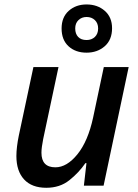

<svg xmlns="http://www.w3.org/2000/svg" viewBox="-20 -846 630 875"><path d="M190.9 9.8Q125 9.8 89.8 -28.3Q54.7 -66.4 54.7 -134.8Q54.7 -154.8 57.6 -179Q60.5 -203.1 65.9 -229L132.3 -540.5H246.6L176.8 -212.4Q168.9 -172.9 168.9 -149.9Q168.9 -83.5 232.4 -83.5Q284.7 -83.5 332.8 -142.8Q380.9 -202.1 404.3 -310.1L453.1 -540.5H566.4L452.1 0H362.3L374 -102.5H369.1Q339.4 -59.1 296.1 -24.7Q252.9 9.8 190.9 9.8ZM374.5 -606Q324.2 -606 292.5 -635Q260.7 -664.1 260.7 -716.3Q260.7 -767.6 293.2 -796.6Q325.7 -825.7 374.5 -825.7Q424.3 -825.7 457.5 -796.6Q490.7 -767.6 490.7 -717.3Q490.7 -664.6 457.3 -635.3Q423.8 -606 374.5 -606ZM374.5 -663.6Q397.5 -663.6 412.4 -677.7Q427.2 -691.9 427.2 -716.3Q427.2 -740.2 412.4 -754.4Q397.5 -768.6 374.5 -768.6Q352.5 -768.6 337.6 -754.4Q322.8 -740.2 322.8 -716.3Q322.8 -691.9 336.2 -677.7Q349.6 -663.6 374.5 -663.6Z"/></svg>

Font: Open Sans SemiBold
Style: Italic
Weight: 600
Italic angle: -12°
Designer: Monotype Design Team
Foundry: Monotype Imaging Inc.
Version: Version 3.003; ttfautohint (v1.8.4)